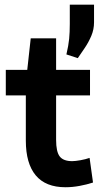

<svg xmlns="http://www.w3.org/2000/svg" viewBox="-20 -786 436 811"><path d="M256.7 4.9Q172.8 4.9 130.9 -45.3Q89.1 -95.5 89.1 -192.2V-433.2L143.8 -383.1H4.5V-490.8H145.7L89.1 -436.1L109.8 -624.2H217V-436.1L162.3 -490.8H360.2V-383.1H162.3L217 -433.2V-195.2Q217 -144.8 232.4 -125Q247.9 -105.3 284.8 -105.3Q297.8 -105.3 320.2 -109.3Q342.6 -113.4 358.4 -119.1L372.9 -15Q347.2 -6.5 316.4 -0.8Q285.6 4.9 256.7 4.9ZM308.6 -540.4 260.5 -556.1Q269.3 -593.5 272.1 -621.7Q274.8 -649.9 274.8 -684.6V-766.3H377.2V-691.7Q377.2 -661.8 365.8 -634.8Q354.4 -607.8 338.4 -584.1Q322.5 -560.4 308.6 -540.4Z"/></svg>

Font: Anaheim
Style: Regular
Weight: 400
Designer: Vernon Adams
Foundry: Vernon Adams
Version: Version 2.001